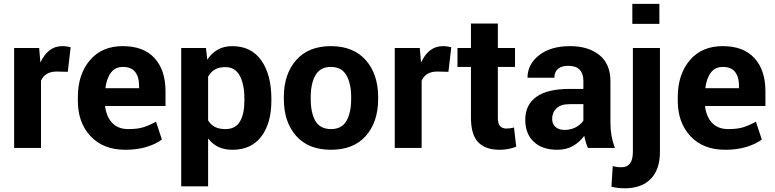

<svg xmlns="http://www.w3.org/2000/svg" viewBox="-20 -782 4095 1015"><path d="M338.4 -402.3 280.3 -403.8Q248 -403.8 227.8 -391.4Q207.5 -378.9 196.8 -355.5V0H54.7V-528.3H187L193.4 -453.1L194.3 -452.6Q212.9 -493.2 241.5 -515.6Q270 -538.1 309.6 -538.1Q321.3 -538.1 333 -536.4Q344.7 -534.7 353.5 -532.2Z M642.6 9.8Q525.9 9.8 458.7 -62Q391.6 -133.8 391.6 -249V-268.6Q391.6 -388.7 455.3 -463.6Q519 -538.6 629.9 -538.1Q739.3 -538.1 797.1 -474.6Q855 -411.1 855 -299.3V-221.7H535.6Q542 -166 572.8 -132.8Q603.5 -99.6 657.7 -99.6Q706.1 -99.6 736.6 -108.9Q767.1 -118.2 804.7 -138.7L835.9 -44.4Q804.2 -20.5 754.9 -5.4Q705.6 9.8 642.6 9.8ZM629.9 -428.2Q589.4 -428.2 566.7 -398.2Q543.9 -368.2 537.1 -315.9H715.3V-328.6Q715.3 -375 694.6 -401.6Q673.8 -428.2 629.9 -428.2Z M1414.6 -249.5Q1414.6 -130.4 1361.3 -60.3Q1308.1 9.8 1209 9.8Q1166.5 9.8 1135.3 -4.9Q1104 -19.5 1081.5 -48.8L1080.1 -48.3V203.1H938V-528.3H1068.8L1075.7 -466.8Q1099.6 -502 1131.8 -520Q1164.1 -538.1 1208 -538.1Q1308.1 -538.1 1361.3 -462.6Q1414.6 -387.2 1414.6 -259.8ZM1272 -259.8Q1272 -335.9 1247.6 -381.6Q1223.1 -427.2 1170.9 -427.2Q1137.7 -427.2 1115.7 -414.3Q1093.8 -401.4 1080.1 -376.5V-145.5Q1093.8 -122.6 1116 -111.1Q1138.2 -99.6 1171.9 -99.6Q1224.6 -99.6 1248.3 -139.4Q1272 -179.2 1272 -249.5Z M1480.5 -269Q1480.5 -389.6 1545.4 -463.9Q1610.4 -538.1 1729 -538.1Q1848.6 -538.1 1913.8 -463.9Q1979 -389.6 1979 -269V-258.8Q1979 -137.2 1914.1 -63.7Q1849.1 9.8 1730 9.8Q1610.4 9.8 1545.4 -63.7Q1480.5 -137.2 1480.5 -258.8ZM1622.6 -258.8Q1622.6 -185.1 1647.5 -142.3Q1672.4 -99.6 1730 -99.6Q1786.1 -99.6 1811.3 -142.6Q1836.4 -185.5 1836.4 -258.8V-269Q1836.4 -340.8 1811 -384.5Q1785.6 -428.2 1729 -428.2Q1672.9 -428.2 1647.7 -384.3Q1622.6 -340.3 1622.6 -269Z M2350.6 -402.3 2292.5 -403.8Q2260.3 -403.8 2240 -391.4Q2219.7 -378.9 2209 -355.5V0H2066.9V-528.3H2199.2L2205.6 -453.1L2206.5 -452.6Q2225.1 -493.2 2253.7 -515.6Q2282.2 -538.1 2321.8 -538.1Q2333.5 -538.1 2345.2 -536.4Q2356.9 -534.7 2365.7 -532.2Z M2611.8 -657.7V-528.3H2702.6V-428.2H2611.8V-159.7Q2611.8 -127.9 2623.8 -115.2Q2635.7 -102.5 2656.2 -102.5Q2668.5 -102.5 2677.2 -103.8Q2686 -105 2697.3 -107.9L2709 -6.3Q2689.9 1 2667.7 5.4Q2645.5 9.8 2620.6 9.8Q2546.4 9.8 2508.1 -30Q2469.7 -69.8 2469.7 -159.2V-428.2H2398.4V-528.3H2469.7V-657.7Z M3087.9 0Q3081.5 -14.6 3076.7 -30.8Q3071.8 -46.9 3068.8 -64Q3043.9 -30.3 3008.8 -10.3Q2973.6 9.8 2925.8 9.8Q2846.7 9.8 2801.8 -32.5Q2756.8 -74.7 2756.8 -148.9Q2756.8 -228 2815.4 -270Q2874 -312 2991.2 -312H3064V-354Q3064 -393.1 3044.2 -413.6Q3024.4 -434.1 2984.4 -434.1Q2948.2 -434.1 2929.4 -417.7Q2910.6 -401.4 2910.6 -371.1H2768.6Q2768.6 -441.9 2829.8 -490Q2891.1 -538.1 2993.7 -538.1Q3090.3 -538.1 3148.7 -491Q3207 -443.8 3207 -353V-134.8Q3207 -96.7 3212.6 -64.7Q3218.3 -32.7 3230.5 0ZM2964.4 -95.2Q2997.1 -95.2 3023.2 -108.9Q3049.3 -122.6 3064 -144V-231.4H2991.2Q2944.3 -231.4 2921.6 -209.2Q2898.9 -187 2898.9 -153.8Q2898.9 -127 2916.3 -111.1Q2933.6 -95.2 2964.4 -95.2Z M3468.8 -528.3V19.5Q3468.8 114.3 3420.2 163.8Q3371.6 213.4 3282.2 213.4Q3262.2 213.4 3246.3 211.4Q3230.5 209.5 3212.4 205.1L3219.2 96.2Q3230.5 99.1 3241.5 100.6Q3252.4 102.1 3265.6 102.1Q3294.9 102.1 3310.3 82.3Q3325.7 62.5 3325.7 19.5V-528.3ZM3465.8 -655.8H3322.8V-761.7H3465.8Z M3814 9.8Q3697.3 9.8 3630.1 -62Q3563 -133.8 3563 -249V-268.6Q3563 -388.7 3626.7 -463.6Q3690.4 -538.6 3801.3 -538.1Q3910.6 -538.1 3968.5 -474.6Q4026.4 -411.1 4026.4 -299.3V-221.7H3707Q3713.4 -166 3744.1 -132.8Q3774.9 -99.6 3829.1 -99.6Q3877.4 -99.6 3908 -108.9Q3938.5 -118.2 3976.1 -138.7L4007.3 -44.4Q3975.6 -20.5 3926.3 -5.4Q3877 9.8 3814 9.8ZM3801.3 -428.2Q3760.7 -428.2 3738 -398.2Q3715.3 -368.2 3708.5 -315.9H3886.7V-328.6Q3886.7 -375 3866 -401.6Q3845.2 -428.2 3801.3 -428.2Z"/></svg>

Font: Roboto Web
Style: Bold
Weight: 700
Designer: Google
Version: Version 1.200310; 2013